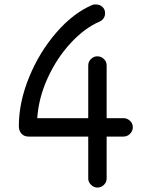

<svg xmlns="http://www.w3.org/2000/svg" viewBox="-20 -834 662 866"><path d="M537 -301Q554 -301 566.5 -289Q579 -277 579 -260Q579 -243 566.5 -230.5Q554 -218 537 -218H461V-29Q461 -12 448.5 0Q436 12 419 12Q403 12 390.5 -0.5Q378 -13 378 -29V-218H109Q89 -218 77 -231Q65 -244 65 -265Q65 -372 111 -485Q157 -598 233.5 -686.5Q310 -775 397 -812Q402 -814 412 -814Q430 -814 442 -803Q454 -792 454 -774Q454 -762 447.5 -752Q441 -742 430 -737Q362 -708 299 -640Q236 -572 195 -482Q154 -392 148 -301H378V-539Q378 -556 390.5 -568Q403 -580 419 -580Q436 -580 448.5 -568Q461 -556 461 -539V-301Z"/></svg>

Font: Tsukimi Rounded Medium
Style: Regular
Weight: 500
Designer: Takashi Funayama
Foundry: Takashi Funayama
Version: Version 1.032; ttfautohint (v1.8.3)